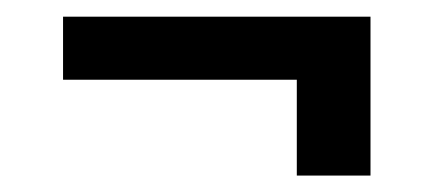

<svg xmlns="http://www.w3.org/2000/svg" viewBox="-20 -392 534 229"><path d="M421.9 -372.1V-182.6H334V-296.9H55.2V-372.1Z"/></svg>

Font: Yantramanav Black
Style: Regular
Weight: 900
Version: Version 1.001;PS 1.0;hotconv 1.0.72;makeotf.lib2.5.5900; ttf